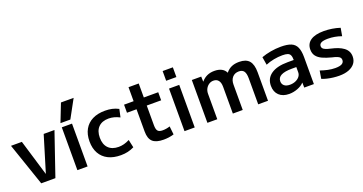

<svg xmlns="http://www.w3.org/2000/svg" viewBox="-40 -1485 4138 2191"><g transform="rotate(-20 2029.0 -390.0)"><path d="M186 0 8 -520H140L271 -85H273L405 -520H536L358 0Z M625 0V-520H749V0ZM747 -570H627L713 -790H867Z M1152 10Q1062 10 998.5 -22Q935 -54 901 -114.5Q867 -175 867 -260Q867 -345 901 -405.5Q935 -466 998.5 -498Q1062 -530 1152 -530Q1197 -530 1236.5 -521.5Q1276 -513 1314 -493L1293 -397Q1258 -415 1225.5 -423.5Q1193 -432 1160 -432Q1080 -432 1036 -387Q992 -342 992 -260Q992 -178 1036 -133Q1080 -88 1160 -88Q1193 -88 1225.5 -96.5Q1258 -105 1293 -123L1314 -27Q1276 -8 1236.5 1Q1197 10 1152 10Z M1671 10Q1579 10 1538 -28Q1497 -66 1497 -152V-422H1381V-520H1497V-690H1621V-520H1796V-422H1621V-183Q1621 -133 1637.5 -113.5Q1654 -94 1696 -94Q1718 -94 1742 -98Q1766 -102 1785 -109L1796 -8Q1762 2 1732 6Q1702 10 1671 10Z M1926 -612V-730H2050V-612ZM1926 0V-517H2050V0Z M2204 0V-520H2318L2320 -459H2322Q2350 -493 2389 -511.5Q2428 -530 2480 -530Q2531 -530 2566.5 -511.5Q2602 -493 2617 -459H2619Q2649 -496 2688 -513Q2727 -530 2780 -530Q2864 -530 2902 -485.5Q2940 -441 2940 -346V0H2821V-316Q2821 -375 2802 -402Q2783 -429 2741 -429Q2691 -429 2662 -396Q2633 -363 2633 -308V0H2513V-325Q2513 -376 2492 -402.5Q2471 -429 2432 -429Q2402 -429 2377.5 -413Q2353 -397 2338.5 -370Q2324 -343 2324 -308V0Z M3196 10Q3118 10 3073.5 -32.5Q3029 -75 3029 -148Q3029 -239 3100 -288Q3171 -337 3302 -337H3375Q3375 -375 3365.5 -395.5Q3356 -416 3333.5 -424Q3311 -432 3270 -432Q3220 -432 3166.5 -422Q3113 -412 3066 -392L3050 -489Q3101 -508 3163 -519Q3225 -530 3287 -530Q3366 -530 3411.5 -511Q3457 -492 3477 -447Q3497 -402 3497 -328V0H3380L3379 -60H3377Q3350 -29 3299 -9.5Q3248 10 3196 10ZM3240 -86Q3277 -86 3308 -99.5Q3339 -113 3357 -136Q3375 -159 3375 -188V-251H3320Q3234 -251 3190.5 -228.5Q3147 -206 3147 -160Q3147 -126 3171 -106Q3195 -86 3240 -86Z M3804 10Q3769 10 3731 5.5Q3693 1 3658 -7.5Q3623 -16 3596 -27L3612 -123Q3658 -107 3703 -97.5Q3748 -88 3791 -88Q3846 -88 3871.5 -103Q3897 -118 3897 -148Q3897 -165 3888 -176.5Q3879 -188 3856.5 -197.5Q3834 -207 3793 -216Q3731 -232 3686 -252.5Q3641 -273 3617 -304.5Q3593 -336 3593 -383Q3593 -455 3648.5 -492.5Q3704 -530 3808 -530Q3857 -530 3908.5 -522Q3960 -514 4004 -499L3987 -403Q3945 -418 3904.5 -425Q3864 -432 3824 -432Q3769 -432 3743 -419Q3717 -406 3717 -379Q3717 -364 3725.5 -353Q3734 -342 3756 -332.5Q3778 -323 3818 -314Q3864 -304 3901 -289.5Q3938 -275 3965 -255Q3992 -235 4006.5 -208Q4021 -181 4021 -145Q4021 -97 3995 -62.5Q3969 -28 3920.5 -9Q3872 10 3804 10Z"/></g></svg>

Font: M PLUS 1 SemiBold
Style: Regular
Weight: 600
Designer: Coji Morishita
Foundry: UNDERFOREST DESIGN
Version: Version 1.001